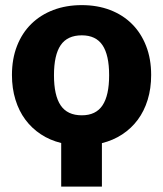

<svg xmlns="http://www.w3.org/2000/svg" viewBox="-20 -546 621 731"><path d="M291.5 -107Q345 -107 370.2 -144.8Q395.5 -182.5 395.5 -259.5Q395.5 -336.5 370.2 -374Q345 -411.5 291.5 -411.5Q236.5 -411.5 211 -374Q185.5 -336.5 185.5 -259.5Q185.5 -182.5 211 -144.8Q236.5 -107 291.5 -107ZM213 -1.5Q170 -12 135.5 -34.8Q101 -57.5 76.5 -90.5Q52 -123.5 38.8 -166.5Q25.5 -209.5 25.5 -260.5Q25.5 -322 44.8 -371.2Q64 -420.5 99.2 -455Q134.5 -489.5 183.2 -508Q232 -526.5 291.5 -526.5Q350.5 -526.5 399 -508Q447.5 -489.5 482.2 -455Q517 -420.5 536.2 -371.2Q555.5 -322 555.5 -260.5Q555.5 -209 542.2 -166Q529 -123 504.5 -90Q480 -57 445.2 -34.2Q410.5 -11.5 368 -1V164.5H213Z"/></svg>

Font: Lato 2
Style: Regular
Weight: 900
Designer: Lukasz Dziedzic with Adam Twardoch and Botio Nikoltchev
Foundry: tyPoland Lukasz Dziedzic
Version: Version 2.015; 2015-08-06; http://www.latofonts.com/